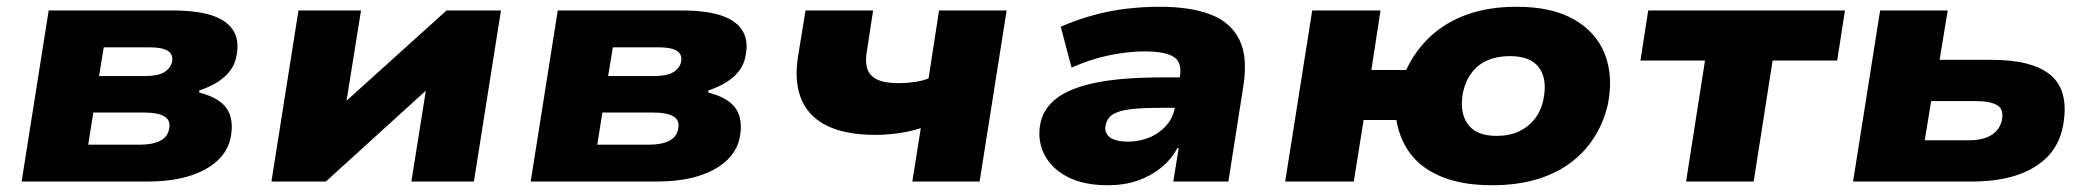

<svg xmlns="http://www.w3.org/2000/svg" viewBox="-20 -537 6187 568"><path d="M44 0 124 -506H489Q565 -506 609.5 -490.5Q654 -475 671.5 -444.5Q689 -414 679 -369Q675 -347 661 -328Q647 -309 624 -294.5Q601 -280 569 -269L570 -263Q629 -248 651 -215.5Q673 -183 662 -128Q649 -69 584.5 -34.5Q520 0 417 0ZM241 -109H394Q431 -109 453 -120Q475 -131 480 -154Q486 -181 466.5 -192.5Q447 -204 408 -204H256ZM273 -312H409Q446 -312 465 -323Q484 -334 489 -354Q493 -376 476.5 -386.5Q460 -397 423 -397H287Z M783 0 863 -506H1048L1002 -219H983L1301 -506H1462L1382 0H1197L1243 -289H1262L944 0Z M1550 0 1630 -506H1995Q2071 -506 2115.5 -490.5Q2160 -475 2177.5 -444.5Q2195 -414 2185 -369Q2181 -347 2167 -328Q2153 -309 2130 -294.5Q2107 -280 2075 -269L2076 -263Q2135 -248 2157 -215.5Q2179 -183 2168 -128Q2155 -69 2090.5 -34.5Q2026 0 1923 0ZM1747 -109H1900Q1937 -109 1959 -120Q1981 -131 1986 -154Q1992 -181 1972.5 -192.5Q1953 -204 1914 -204H1762ZM1779 -312H1915Q1952 -312 1971 -323Q1990 -334 1995 -354Q1999 -376 1982.5 -386.5Q1966 -397 1929 -397H1793Z M2679 0 2704 -158Q2674 -148 2638.5 -143Q2603 -138 2570 -138Q2439 -138 2381 -197.5Q2323 -257 2341 -371L2363 -506H2563L2545 -389Q2539 -358 2545 -336Q2551 -314 2573.5 -302.5Q2596 -291 2639 -291Q2662 -291 2686 -294.5Q2710 -298 2727 -305L2758 -506H2958L2878 0Z M3257 11Q3186 11 3138.5 -13.5Q3091 -38 3069.5 -80Q3048 -122 3058 -173Q3067 -216 3105.5 -246Q3144 -276 3220 -292Q3296 -308 3419 -308H3496L3482 -218H3412Q3360 -218 3325.5 -214Q3291 -210 3273 -199Q3255 -188 3251 -167Q3246 -145 3262.5 -131.5Q3279 -118 3318 -118Q3350 -118 3379.5 -130Q3409 -142 3430 -165.5Q3451 -189 3456 -221L3471 -313Q3477 -354 3451 -369.5Q3425 -385 3366 -385Q3319 -385 3264 -374Q3209 -363 3150 -337L3118 -458Q3164 -478 3212.5 -491.5Q3261 -505 3311 -511Q3361 -517 3411 -517Q3502 -517 3561.5 -494Q3621 -471 3646.5 -419.5Q3672 -368 3658 -281L3614 0H3451L3467 -99H3463Q3445 -65 3414.5 -40.5Q3384 -16 3345 -2.5Q3306 11 3257 11Z M4394 11Q4309 11 4249 -12.5Q4189 -36 4155 -79Q4121 -122 4111 -182H4014L3985 0H3782L3862 -506H4064L4037 -330H4140Q4167 -388 4212.5 -430Q4258 -472 4321.5 -494.5Q4385 -517 4467 -517Q4570 -517 4635.5 -480Q4701 -443 4727 -378.5Q4753 -314 4737 -230Q4724 -173 4694.5 -128Q4665 -83 4621.5 -52Q4578 -21 4521 -5Q4464 11 4394 11ZM4407 -135Q4445 -135 4473 -148Q4501 -161 4520 -185Q4539 -209 4546 -243Q4558 -303 4533 -337Q4508 -371 4447 -371Q4410 -371 4381.5 -359Q4353 -347 4334.5 -323Q4316 -299 4308 -264Q4297 -205 4322 -170Q4347 -135 4407 -135Z M4968 0 5024 -358H4833L4856 -506H5438L5415 -358H5224L5168 0Z M5462 0 5542 -506H5742L5718 -360H5872Q5995 -360 6048.5 -313Q6102 -266 6083 -164Q6072 -108 6036 -72Q6000 -36 5944 -18Q5888 0 5814 0ZM5674 -122H5804Q5846 -122 5870.5 -137Q5895 -152 5902 -180Q5909 -214 5888 -226Q5867 -238 5824 -238H5693Z"/></svg>

Font: Nunito Sans 7pt SemiExpanded Black
Style: Italic
Weight: 900
Width: 6
Italic angle: -9°
Designer: Vernon Adams
Foundry: Vernon Adams
Version: Version 3.101;gftools[0.9.27]